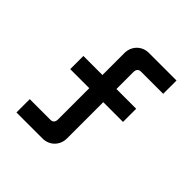

<svg xmlns="http://www.w3.org/2000/svg" viewBox="-185 -845 990 990"><g transform="rotate(45 310.0 -350.0)"><path d="M80 0H270C321 0 359 -39 359 -90V-354H503V-450H359V-573C359 -593 368 -603 386 -603H547V-700H346C295 -700 257 -661 257 -610V-450H118V-354H257V-127C257 -107 248 -97 230 -97H80Z"/></g></svg>

Font: Meta Space Medium
Style: Regular
Weight: 500
Designer: Meta Pool / Florian Karsten
Foundry: Meta Pool / Florian Karsten
Version: Version 2.000;Glyphs 3.1.1 (3137)